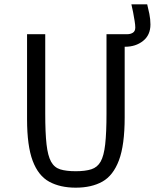

<svg xmlns="http://www.w3.org/2000/svg" viewBox="-20 -853 715 887"><path d="M330 14Q258 14 207.5 -13.5Q157 -41 131 -110Q105 -179 105 -302V-695H189V-329Q189 -239 195 -186Q201 -133 216 -106Q231 -79 258.5 -70.5Q286 -62 330 -62Q374 -62 402 -71Q430 -80 445 -106.5Q460 -133 466 -186.5Q472 -240 472 -329V-695H556V-311Q556 -183 529.5 -112.5Q503 -42 453 -14Q403 14 330 14ZM482 -695H568Q583 -695 594 -702Q605 -709 605 -726Q605 -737 602 -756Q599 -775 595 -796Q591 -817 587 -833H660Q665 -814 670 -789Q675 -764 675 -740Q675 -691 641 -664Q607 -637 558 -637H495Z"/></svg>

Font: Ruda
Style: Regular
Weight: 400
Designer: Mariela Monsalve and Angelina Sanchez
Foundry: Mariela Monsalve and Angelina Sanchez
Version: Version 2.000